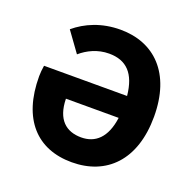

<svg xmlns="http://www.w3.org/2000/svg" viewBox="-121 -784 918 917"><g transform="rotate(20 338.5 -325.5)"><path d="M336 12C512 12 632 -105 632 -327C632 -548 512 -663 340 -663C244 -663 167 -629 111 -582L184 -481C220 -512 269 -537 328 -537C416 -537 466 -487 477 -376H55C52 -358 50 -338 50 -321C50 -103 160 12 336 12ZM338 -115C262 -115 209 -158 207 -264H475C461 -159 409 -115 338 -115Z"/></g></svg>

Font: Source Sans Pro
Style: Bold
Weight: 700
Designer: Paul D. Hunt
Foundry: Adobe Systems Incorporated
Version: Version 3.006;hotconv 1.0.111;makeotfexe 2.5.65597